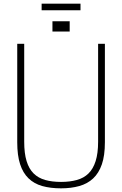

<svg xmlns="http://www.w3.org/2000/svg" viewBox="-20 -1019 666 1047"><path d="M313 8Q255 8 210.5 -4.5Q166 -17 135.5 -46.5Q105 -76 89.5 -124Q74 -172 74 -243V-780H112V-246Q112 -183 125 -140.5Q138 -98 163.5 -73Q189 -48 226.5 -37.5Q264 -27 313 -27Q361 -27 399 -37.5Q437 -48 462.5 -73Q488 -98 501.5 -140.5Q515 -183 515 -246V-780H552V-243Q552 -171 535.5 -123Q519 -75 488 -46Q457 -17 412.5 -4.5Q368 8 313 8ZM322 -847H266V-903H322ZM360 -847H304V-903H360ZM419 -963H207V-999H419Z"/></svg>

Font: Tanohe Sans ExtraLight
Style: Regular
Weight: 250
Designer: Village Type and Design LLC & Cristiano Sobral
Foundry: Cooper Hewitt Smithsonian Design Museum
Version: Version 1.00;September 29, 2021;FontCreator 13.0.0.2655 64-b